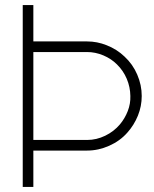

<svg xmlns="http://www.w3.org/2000/svg" viewBox="-20 -740 611 760"><path d="M112 0H70V-720H112V-576H325Q364.5 -576 402 -561Q421.5 -553.5 439.8 -542Q458 -530.5 473 -516Q505.5 -486 523.2 -444.8Q541 -403.5 541 -360Q541 -319.5 525.8 -282Q510.5 -244.5 484 -215Q455 -182 412.2 -163Q369.5 -144 325 -144H112ZM112 -534V-186H325Q362 -186 396.5 -202.8Q431 -219.5 455 -248Q474.5 -271.5 485.8 -300.5Q497 -329.5 496 -360Q495.5 -395.5 481.8 -428Q468 -460.5 443 -485Q420.5 -507.5 389 -520.8Q357.5 -534 325 -534Z"/></svg>

Font: Manrope Variable Light
Style: Regular
Weight: 200
Designer: Mikhail Sharanda
Foundry: Mikhail Sharanda
Version: Version 4.505